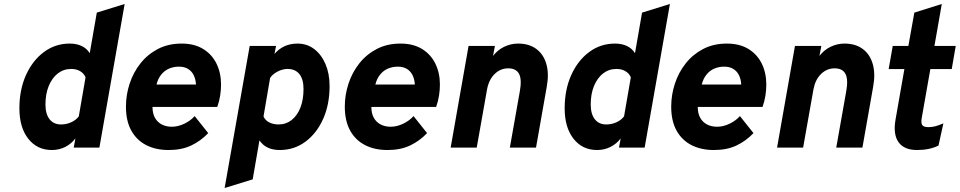

<svg xmlns="http://www.w3.org/2000/svg" viewBox="-20 -742 4824 965"><path d="M240.5 12Q166.5 12 122 -44.8Q77.5 -101.5 77.5 -197.5Q77.5 -291 110.5 -364.5Q143.5 -438 200.8 -480.5Q258 -523 330.5 -523Q365 -523 391 -510.5Q417 -498 431 -474.5L466.5 -678.5L606.5 -722L479.5 0H350.5L359 -46.5Q338.5 -19 307.8 -3.5Q277 12 240.5 12ZM287 -116.5Q314 -116.5 338 -127.5Q362 -138.5 376 -157L410 -353.5Q401.5 -373.5 382.5 -384.5Q363.5 -395.5 338 -395.5Q299.5 -395.5 270.5 -372.8Q241.5 -350 225 -310Q208.5 -270 208.5 -217Q208.5 -169 229 -142.8Q249.5 -116.5 287 -116.5Z M827.5 12Q763.5 12 715.2 -12.5Q667 -37 640 -85.5Q613 -134 613 -206Q613 -265 631.5 -321.5Q650 -378 686 -423.5Q722 -469 774 -496Q826 -523 893 -523Q957 -523 1001.2 -495.8Q1045.5 -468.5 1068.2 -422Q1091 -375.5 1091 -317Q1091 -289.5 1086.5 -261Q1082 -232.5 1072 -204.5H746.5Q746.5 -171.5 759 -149.5Q771.5 -127.5 793.5 -116.2Q815.5 -105 843.5 -105Q874.5 -105 906 -120Q937.5 -135 958.5 -158.5L1026.5 -73Q989 -33.5 941.2 -10.8Q893.5 12 827.5 12ZM766.5 -317H965Q963.5 -344 953.5 -364.2Q943.5 -384.5 924.8 -395.8Q906 -407 879.5 -407Q852.5 -407 829.8 -397.2Q807 -387.5 790.5 -367.2Q774 -347 766.5 -317Z M1109 203 1235 -511H1367.5L1359.5 -471Q1404.5 -523 1475 -523Q1522.5 -523 1558.8 -495.8Q1595 -468.5 1615.8 -420.2Q1636.5 -372 1636.5 -309.5Q1636.5 -216.5 1604 -144Q1571.5 -71.5 1515 -29.8Q1458.5 12 1386 12Q1351 12 1325.5 -0.2Q1300 -12.5 1284 -36.5L1250 159.5ZM1380 -116.5Q1417.5 -116.5 1445.8 -138.8Q1474 -161 1489.8 -201Q1505.5 -241 1505.5 -295Q1505.5 -343.5 1484.8 -369.5Q1464 -395.5 1425 -395.5Q1401 -395.5 1375.5 -382.5Q1350 -369.5 1337.5 -350L1304.5 -157Q1312 -138 1332.5 -127.2Q1353 -116.5 1380 -116.5Z M1927.5 12Q1863.5 12 1815.2 -12.5Q1767 -37 1740 -85.5Q1713 -134 1713 -206Q1713 -265 1731.5 -321.5Q1750 -378 1786 -423.5Q1822 -469 1874 -496Q1926 -523 1993 -523Q2057 -523 2101.2 -495.8Q2145.5 -468.5 2168.2 -422Q2191 -375.5 2191 -317Q2191 -289.5 2186.5 -261Q2182 -232.5 2172 -204.5H1846.5Q1846.5 -171.5 1859 -149.5Q1871.5 -127.5 1893.5 -116.2Q1915.5 -105 1943.5 -105Q1974.5 -105 2006 -120Q2037.5 -135 2058.5 -158.5L2126.5 -73Q2089 -33.5 2041.2 -10.8Q1993.5 12 1927.5 12ZM1866.5 -317H2065Q2063.5 -344 2053.5 -364.2Q2043.5 -384.5 2024.8 -395.8Q2006 -407 1979.5 -407Q1952.5 -407 1929.8 -397.2Q1907 -387.5 1890.5 -367.2Q1874 -347 1866.5 -317Z M2245 0 2335 -511H2467.5L2458 -461Q2481 -491 2514.2 -507Q2547.5 -523 2584 -523Q2639 -523 2675.5 -496Q2712 -469 2726 -420.2Q2740 -371.5 2728 -306L2674 0H2542.5L2592.5 -282Q2603.5 -342 2589 -370.2Q2574.5 -398.5 2534.5 -398.5Q2495 -398.5 2466 -370Q2437 -341.5 2428 -293L2376 0Z M2981 12Q2907 12 2862.5 -44.8Q2818 -101.5 2818 -197.5Q2818 -291 2851 -364.5Q2884 -438 2941.2 -480.5Q2998.5 -523 3071 -523Q3105.5 -523 3131.5 -510.5Q3157.5 -498 3171.5 -474.5L3207 -678.5L3347 -722L3220 0H3091L3099.5 -46.5Q3079 -19 3048.2 -3.5Q3017.5 12 2981 12ZM3027.5 -116.5Q3054.5 -116.5 3078.5 -127.5Q3102.5 -138.5 3116.5 -157L3150.5 -353.5Q3142 -373.5 3123 -384.5Q3104 -395.5 3078.5 -395.5Q3040 -395.5 3011 -372.8Q2982 -350 2965.5 -310Q2949 -270 2949 -217Q2949 -169 2969.5 -142.8Q2990 -116.5 3027.5 -116.5Z M3568 12Q3504 12 3455.8 -12.5Q3407.5 -37 3380.5 -85.5Q3353.5 -134 3353.5 -206Q3353.5 -265 3372 -321.5Q3390.5 -378 3426.5 -423.5Q3462.5 -469 3514.5 -496Q3566.5 -523 3633.5 -523Q3697.5 -523 3741.8 -495.8Q3786 -468.5 3808.8 -422Q3831.5 -375.5 3831.5 -317Q3831.5 -289.5 3827 -261Q3822.5 -232.5 3812.5 -204.5H3487Q3487 -171.5 3499.5 -149.5Q3512 -127.5 3534 -116.2Q3556 -105 3584 -105Q3615 -105 3646.5 -120Q3678 -135 3699 -158.5L3767 -73Q3729.5 -33.5 3681.8 -10.8Q3634 12 3568 12ZM3507 -317H3705.5Q3704 -344 3694 -364.2Q3684 -384.5 3665.2 -395.8Q3646.5 -407 3620 -407Q3593 -407 3570.2 -397.2Q3547.5 -387.5 3531 -367.2Q3514.5 -347 3507 -317Z M3885.5 0 3975.5 -511H4108L4098.5 -461Q4121.5 -491 4154.8 -507Q4188 -523 4224.5 -523Q4279.5 -523 4316 -496Q4352.5 -469 4366.5 -420.2Q4380.5 -371.5 4368.5 -306L4314.5 0H4183L4233 -282Q4244 -342 4229.5 -370.2Q4215 -398.5 4175 -398.5Q4135.5 -398.5 4106.5 -370Q4077.5 -341.5 4068.5 -293L4016.5 0Z M4589 12Q4524.5 12 4496.2 -27.2Q4468 -66.5 4481 -141L4525.5 -395H4446.5L4467 -511H4545.5L4575.5 -678.5L4713.5 -722L4676.5 -511H4783.5L4763.5 -395H4656L4613 -151Q4608 -124 4615.2 -113.5Q4622.5 -103 4645 -103Q4663 -103 4679.5 -107Q4696 -111 4721.5 -122L4697 -10.5Q4652.5 12 4589 12Z"/></svg>

Font: Overpass ExtraBold
Style: Italic
Weight: 800
Italic angle: -10°
Designer: Delve Withrington, Dave Bailey, Thomas Jockin
Foundry: Delve Fonts LLC
Version: Version 4.000